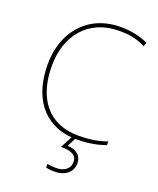

<svg xmlns="http://www.w3.org/2000/svg" viewBox="-172 -826 958 1167"><g transform="rotate(20 307.0 -242.0)"><path d="M439 145C439 97 405 68 347 65L375 10C379 10 382 10 386 10C465 10 526 -4 570 -21V-44C522 -27 463 -15 386 -15C189 -15 90 -153 90 -360C90 -555 204 -699 405 -699C460 -699 516 -692 573 -662L583 -687C528 -712 470 -724 405 -724C191 -724 63 -568 63 -360C63 -152 162 -7 351 9L311 85C382 85 414 104 414 146C414 191 377 216 326 216C301 216 286 215 269 210V234C284 238 301 240 326 240C391 240 439 203 439 145Z"/></g></svg>

Font: Noto Sans Arabic Thin
Style: Regular
Weight: 100
Designer: Monotype Design Team, Nadine Chahine, Nizar Qandah and Khaled Hosny
Foundry: Monotype Imaging Inc.
Version: Version 2.012